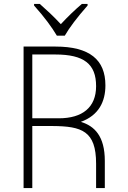

<svg xmlns="http://www.w3.org/2000/svg" viewBox="-20 -949 647 969"><path d="M307 -769C330 -809 369 -861 422 -921V-929H393C360 -901 326 -869 287 -827C248 -869 217 -897 181 -929H152V-921C205 -862 242 -811 267 -769ZM388 -334C479 -367 512 -437 512 -518C512 -648 432 -714 260 -714H99V0H143V-313H245C393 -312 465 -288 465 -123V0H509V-137C509 -262 457 -313 388 -334ZM143 -674H259C404 -674 465 -626 465 -514C465 -407 396 -352 277 -352H143Z"/></svg>

Font: Kathrein 35 Thin
Style: Regular
Weight: 250
Designer: Lazydogs Typefoundry, based on Open Sans by Ascender Corporation
Foundry: Lazydogs Typefoundry
Version: Version 1.003;PS 001.003;hotconv 1.0.88;makeotf.lib2.5.64775